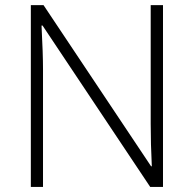

<svg xmlns="http://www.w3.org/2000/svg" viewBox="-20 -734 761 754"><path d="M620.1 -713.9H571.8V-248C571.8 -195.3 573.2 -139.6 576.2 -81.1H573.2L150.9 -713.9H101.1V0H148.9V-462.9C148.9 -501.5 147 -558.1 143.1 -633.8H147L569.8 0H620.1Z"/></svg>

Font: Open Sans 300
Style: Regular
Weight: 300
Foundry: Ascender Corporation
Version: Version 1.100;PS 001.100;hotconv 1.0.88;makeotf.lib2.5.64775